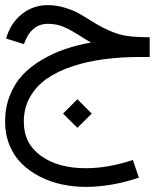

<svg xmlns="http://www.w3.org/2000/svg" viewBox="-38 -399 606 752"><path d="M55.7 -226.1 -14.2 -248Q2.9 -307.6 46.9 -343.3Q90.8 -378.9 149.4 -378.9Q182.6 -378.9 216.1 -368.7Q249.5 -358.4 268.3 -347.9Q287.1 -337.4 317.4 -318.4Q364.7 -288.1 408.7 -271.5Q452.6 -254.9 512.2 -253.9L548.3 -252.9V-175.8H511.7Q436.5 -175.8 370.6 -167.2Q304.7 -158.7 246.1 -139.4Q187.5 -120.1 145.8 -91.1Q104 -62 79.6 -19Q55.2 23.9 55.2 77.6Q55.2 163.1 122.3 211.4Q189.5 259.8 297.9 259.8Q385.7 259.8 482.4 227.5L505.9 296.9Q397.5 333 297.9 333Q249.5 333 204.1 323.2Q158.7 313.5 118.2 292.7Q77.6 272 47.4 242.4Q17.1 212.9 -0.5 170.4Q-18.1 127.9 -18.1 77.6Q-18.1 22 0.5 -24.9Q19 -71.8 50 -105Q81.1 -138.2 125.2 -164.3Q169.4 -190.4 216.6 -206.5Q263.7 -222.7 318.4 -232.4Q301.8 -241.7 278.3 -256.8Q237.8 -282.7 210.4 -294.2Q183.1 -305.7 149.4 -305.7Q83.5 -305.7 55.7 -226.1ZM209 45.9 265.1 -10.3 321.3 45.9 265.1 101.6Z"/></svg>

Font: AzarMehrMonospaced
Style: SerifBold
Weight: 1
Designer: Amin Abedi
Version: Version 1.00